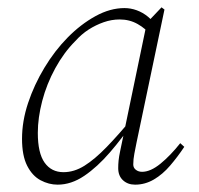

<svg xmlns="http://www.w3.org/2000/svg" viewBox="-20 -491 543 523"><path d="M137 12Q113 12 90.5 0Q68 -12 54 -39.5Q40 -67 40 -113Q40 -161 56.5 -210.5Q73 -260 101 -306.5Q129 -353 164.5 -389Q200 -425 240 -447Q280 -469 319 -469Q336 -469 352.5 -463Q369 -457 383 -445.5Q397 -434 406 -418L391 -395Q377 -413 355 -425.5Q333 -438 306 -438Q284 -438 262.5 -430.5Q241 -423 221.5 -410.5Q202 -398 185 -379Q154 -348 130.5 -305Q107 -262 95 -216Q83 -170 83 -129Q83 -74 101.5 -48Q120 -22 153 -22Q182 -22 210 -39.5Q238 -57 270.5 -90.5Q303 -124 341 -170L348 -163H346Q314 -116 279.5 -76Q245 -36 209.5 -12Q174 12 137 12ZM348 12Q328 12 315 0Q302 -12 302 -33Q302 -43 303 -53.5Q304 -64 307.5 -80.5Q311 -97 317 -126L318 -131L380 -429L383 -432L420 -471L428 -465L352 -103Q349 -88 346 -72.5Q343 -57 343 -43Q343 -34 350 -28.5Q357 -23 367 -23Q390 -23 417 -45Q444 -67 471 -101L482 -91Q464 -64 443.5 -40Q423 -16 399 -2Q375 12 348 12Z"/></svg>

Font: Source Serif 4 48pt Light
Style: Italic
Weight: 300
Italic angle: -12°
Designer: Frank Grießhammer
Foundry: Adobe Systems Incorporated
Version: Version 4.004;hotconv 1.0.116;makeotfexe 2.5.65601